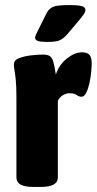

<svg xmlns="http://www.w3.org/2000/svg" viewBox="-20 -738 383 760"><path d="M114 2Q77 2 61 -7.5Q45 -17 45 -36V-349Q45 -396 42.5 -421Q40 -446 37.5 -459Q35 -472 35 -483Q35 -500 56 -508Q77 -516 104 -519Q131 -522 150 -522Q168 -522 177 -516Q186 -510 191 -493.5Q196 -477 201 -443Q214 -482 245 -506.5Q276 -531 304 -531Q326 -531 334.5 -520.5Q343 -510 343 -488Q343 -475 341 -453Q339 -431 334 -408.5Q329 -386 321 -370.5Q313 -355 303 -355Q293 -355 283 -362Q273 -369 256 -369Q241 -369 228 -360.5Q215 -352 209 -339V-36Q209 -17 192.5 -7.5Q176 2 140 2ZM167 -572Q140 -572 129.5 -576Q119 -580 119 -589Q119 -596 129 -615L165 -687Q175 -705 191.5 -711.5Q208 -718 257 -718Q287 -718 302.5 -714Q318 -710 318 -699Q318 -691 311.5 -681.5Q305 -672 295 -660L246 -602Q230 -584 215 -578Q200 -572 167 -572Z"/></svg>

Font: Asap Semi Condensed ExtraBold
Style: Regular
Weight: 800
Width: 4
Designer: Pablo Cosgaya
Foundry: Omnibus-Type
Version: Version 3.001; ttfautohint (v1.8.4.7-5d5b)